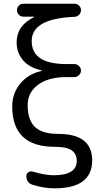

<svg xmlns="http://www.w3.org/2000/svg" viewBox="-20 -770 540 1020"><path d="M269.5 9.8Q44.9 9.8 44.9 -205.1Q44.9 -274.4 87.9 -326.2Q130.9 -377.9 200.2 -392.6Q201.2 -392.6 201.2 -393.6Q201.2 -395.5 200.2 -396.5Q136.7 -410.2 102.5 -449.7Q68.4 -489.3 68.4 -544.9Q68.4 -633.8 160.2 -678.7Q162.1 -678.7 162.1 -680.7Q162.1 -681.6 161.1 -681.6H103.5Q89.8 -681.6 80.1 -691.9Q70.3 -702.1 70.3 -716.3Q70.3 -730.5 80.1 -740.2Q89.8 -750 103.5 -750H376Q389.6 -750 399.9 -740.2Q410.2 -730.5 410.2 -716.3Q410.2 -702.1 400.4 -691.9Q390.6 -681.6 377 -680.7Q148.4 -671.9 148.4 -551.8Q148.4 -429.7 332 -429.7H375Q388.7 -429.7 399.4 -419.4Q410.2 -409.2 410.2 -395Q410.2 -380.9 399.4 -370.6Q388.7 -360.4 375 -360.4H332Q236.3 -360.4 181.6 -319.3Q127 -278.3 127 -211.9Q127 -131.8 166 -95.2Q205.1 -58.6 290 -58.6Q469.7 -58.6 469.7 82Q469.7 230.5 269.5 230.5Q213.9 230.5 154.3 211.9Q120.1 202.1 120.1 165Q120.1 152.3 130.4 145Q140.6 137.7 154.3 141.6Q215.8 160.2 264.6 161.1Q387.7 161.1 387.7 85Q387.7 46.9 360.4 28.3Q333 9.8 269.5 9.8Z"/></svg>

Font: Rounded-X Mgen+ 1m regular
Style: Regular
Weight: 400
Designer: [Source Han Sans]
Ryoko NISHIZUKA  (kana & ideographs); Paul D. Hunt (Latin, Greek & Cyrillic); Wenlong ZHANG  (bopomofo
Version: Version 1.059.20150602